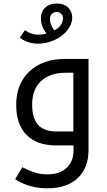

<svg xmlns="http://www.w3.org/2000/svg" viewBox="-20 -815 601 1076"><path d="M391.1 -78.1V-407.2H348.1Q259.3 -407.2 209.7 -360.4Q160.2 -313.5 160.2 -229Q160.2 -150.9 194.1 -114.5Q228 -78.1 296.9 -78.1ZM245.1 240.2Q143.1 240.2 64.9 189L105 122.1Q137.2 139.2 171.4 150.6Q205.6 162.1 247.1 162.1Q314.9 162.1 353.5 125.7Q392.1 89.4 392.1 28.8V0H293.9Q187.5 0 129.2 -58.6Q70.8 -117.2 70.8 -228Q70.8 -345.7 145.5 -415.3Q220.2 -484.9 345.2 -484.9H476.1V23.9Q476.1 126 415.8 183.1Q355.5 240.2 245.1 240.2ZM284.7 -644.5Q311 -658.7 322 -677Q333 -695.3 333 -712.4Q333 -728 322.8 -737.8Q312.5 -747.6 296.9 -747.6Q281.7 -747.6 270.8 -737.8Q259.8 -728 259.8 -707.5Q259.8 -676.8 284.7 -644.5ZM192.9 -570.3Q137.2 -570.3 90.8 -603.5L119.6 -645.5Q156.7 -620.6 190.9 -620.6Q220.2 -620.6 240.7 -627.4Q209 -668 209 -712.4Q209 -750.5 233.9 -772.9Q258.8 -795.4 298.8 -795.4Q338.9 -795.4 361.8 -772.7Q384.8 -750 384.8 -716.3Q384.8 -680.7 358.2 -646.2Q331.5 -611.8 286.6 -591.1Q241.7 -570.3 192.9 -570.3Z"/></svg>

Font: DroidArabicKufi
Style: Regular
Weight: 400
Designer: Pascal Zoghbi
Foundry: Ascender Corporation
Version: Version 1.00; ttfautohint (v1.4.1)